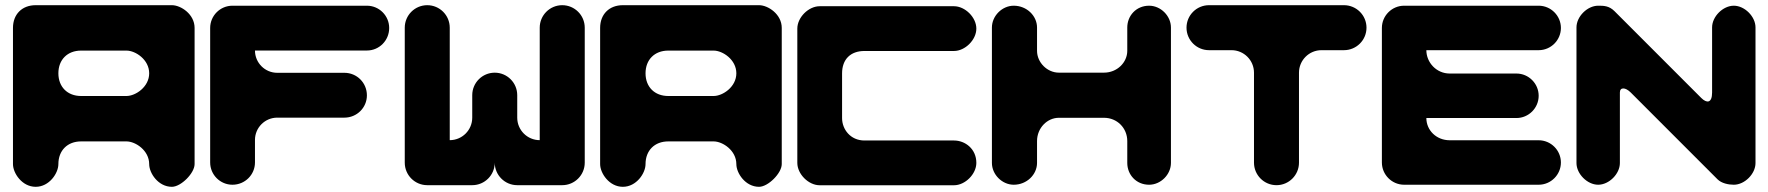

<svg xmlns="http://www.w3.org/2000/svg" viewBox="-20 -714 6816 740"><path d="M205 -81.5C205 -134 240 -169 292.5 -169H467.5C502.5 -169 555 -134 555 -81.5C555 -46.5 590 6 642.5 6C677.5 6 730 -46.5 730 -81.5V-606.5C730 -659 677.5 -694 642.5 -694H117.5C65 -694 30 -659 30 -606.5V-81.5C30 -46.5 65 6 117.5 6C170 6 205 -46.5 205 -81.5ZM467.5 -344H292.5C240 -344 205 -379 205 -431.5C205 -484 240 -519 292.5 -519H467.5C502.5 -519 555 -484 555 -431.5C555 -379 502.5 -344 467.5 -344Z M875.9 -692C828.5 -692 790 -653.5 790 -606.1V-87.9C790 -40.5 828.5 -2 875.9 -2C924.2 -2 962.7 -40.5 962.7 -87.9V-174.7C962.7 -222.1 1001.2 -260.6 1048.6 -260.6H1307.3C1355.6 -260.6 1394.1 -299.1 1394.1 -346.5C1394.1 -394.9 1355.6 -433.4 1307.3 -433.4H1048.6C1001.2 -433.4 962.7 -471.9 962.7 -519.3H1048.6H1394.1C1441.5 -519.3 1480 -557.8 1480 -606.1C1480 -653.5 1441.5 -692 1394.1 -692Z M1713.4 -173.8V-607.3C1713.4 -655.2 1674.6 -694 1626.7 -694C1578.8 -694 1540 -655.2 1540 -607.3V-87C1540 -39.2 1578.8 -0.3 1626.7 -0.3H1800.1C1848 -0.3 1886.8 -39.2 1886.8 -87C1886.8 -39.2 1925.6 -0.3 1973.5 -0.3H2146.9C2194.8 -0.3 2233.7 -39.2 2233.7 -87V-607.3C2233.7 -655.2 2194.8 -694 2146.9 -694C2099.1 -694 2060.2 -655.2 2060.2 -607.3V-173.8C2012.4 -173.8 1973.5 -212.6 1973.5 -260.5V-347.2C1973.5 -395.1 1934.7 -433.9 1886.8 -433.9C1838.9 -433.9 1800.1 -395.1 1800.1 -347.2V-260.5C1800.1 -212.6 1761.3 -173.8 1713.4 -173.8Z M2468 -81.5C2468 -134 2503 -169 2555.5 -169H2730.5C2765.5 -169 2818 -134 2818 -81.5C2818 -46.5 2853 6 2905.5 6C2940.5 6 2993 -46.5 2993 -81.5V-606.5C2993 -659 2940.5 -694 2905.5 -694H2380.5C2328 -694 2293 -659 2293 -606.5V-81.5C2293 -46.5 2328 6 2380.5 6C2433 6 2468 -46.5 2468 -81.5ZM2730.5 -344H2555.5C2503 -344 2468 -379 2468 -431.5C2468 -484 2503 -519 2555.5 -519H2730.5C2765.5 -519 2818 -484 2818 -431.5C2818 -379 2765.5 -344 2730.5 -344Z M3139.2 -690C3096.1 -690 3053 -646.9 3053 -603.8V-86.2C3053 -43.1 3096.1 0 3139.2 0H3656.8C3699.9 0 3743 -43.1 3743 -86.2C3743 -140.2 3699.9 -172.5 3656.8 -172.5H3311.8C3257.8 -172.5 3225.5 -215.6 3225.5 -258.8V-431.2C3225.5 -485.2 3257.8 -517.5 3311.8 -517.5H3656.8C3699.9 -517.5 3743 -560.6 3743 -603.8C3743 -646.9 3699.9 -690 3656.8 -690Z M3976.9 -607.9C3976.9 -652.7 3937.6 -692 3887.1 -692C3842.3 -692 3803 -652.7 3803 -607.9V-86.1C3803 -41.3 3842.3 -2 3887.1 -2C3937.6 -2 3976.9 -41.3 3976.9 -86.1V-170.3C3976.9 -220.8 4016.2 -260 4061 -260H4235C4285.4 -260 4324.7 -220.8 4324.7 -170.3V-86.1C4324.7 -41.3 4358.4 -2 4408.9 -2C4453.7 -2 4493 -41.3 4493 -86.1V-607.9C4493 -652.7 4453.7 -692 4408.9 -692C4358.4 -692 4324.7 -652.7 4324.7 -607.9V-518.1C4324.7 -473.2 4285.4 -434 4235 -434H4061C4016.2 -434 3976.9 -473.2 3976.9 -518.1Z M4639.7 -694C4591.8 -694 4553 -655.2 4553 -607.3C4553 -559.4 4591.8 -520.6 4639.7 -520.6H4726.4C4774.3 -520.6 4813.1 -481.8 4813.1 -433.9V-87C4813.1 -39.2 4851.9 -0.3 4899.8 -0.3C4947.7 -0.3 4986.5 -39.2 4986.5 -87V-433.9C4986.5 -481.8 5025.4 -520.6 5073.2 -520.6H5159.9C5207.8 -520.6 5246.7 -559.4 5246.7 -607.3C5246.7 -655.2 5207.8 -694 5159.9 -694Z M5391.7 -692C5344.6 -692 5306 -653.4 5306 -606.3V-87.7C5306 -40.6 5344.6 -2 5391.7 -2H5910.3C5957.4 -2 5996 -40.6 5996 -87.7C5996 -134.9 5957.4 -173.4 5910.3 -173.4H5567.4C5516 -173.4 5477.4 -212 5477.4 -259.1H5824.6C5871.7 -259.1 5910.3 -297.7 5910.3 -344.9C5910.3 -392 5871.7 -430.6 5824.6 -430.6H5567.4C5516 -430.6 5477.4 -473.4 5477.4 -520.6H5567.4H5910.3C5957.4 -520.6 5996 -559.1 5996 -606.3C5996 -653.4 5957.4 -692 5910.3 -692Z M6202.4 -671.1C6181.5 -692 6160.5 -692 6139.6 -692C6097.8 -692 6056 -650.2 6056 -608.4V-85.6C6056 -43.8 6097.8 -2 6139.6 -2C6181.5 -2 6223.3 -43.8 6223.3 -85.6V-357.5C6223.3 -378.4 6244.2 -378.4 6265.1 -357.5L6599.6 -22.9C6615 -7.6 6641.5 -2 6662.4 -2C6704.2 -2 6746 -43.8 6746 -85.6V-608.4C6746 -650.2 6704.2 -692 6662.4 -692C6620.5 -692 6578.7 -650.2 6578.7 -608.4V-357.5C6578.7 -315.6 6557.8 -315.6 6536.9 -336.5Z"/></svg>

Font: OpenLukyanov
Style: Regular
Weight: 400
Designer: Michail Lukyanov
Foundry: book-let.ru
Version: Version 2.1